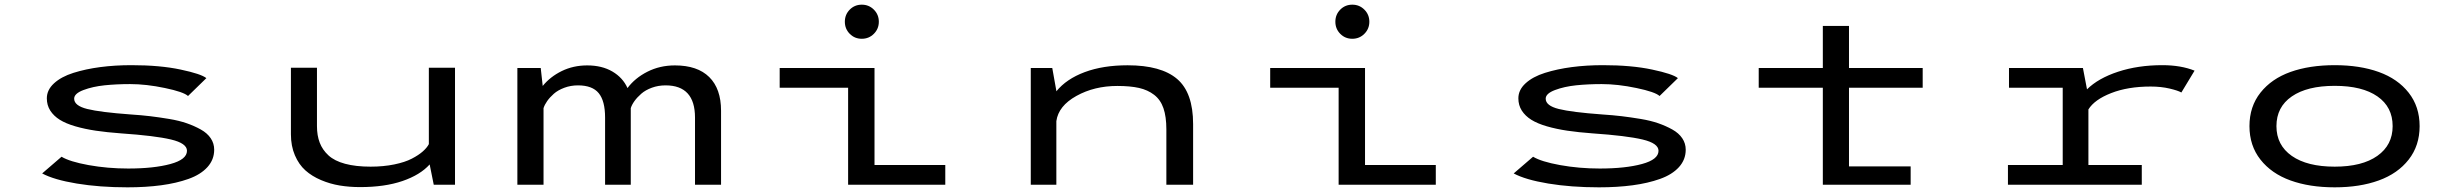

<svg xmlns="http://www.w3.org/2000/svg" viewBox="-20 -791 10540 822"><path d="M525.5 11Q406.5 11 308.5 -5.2Q210.5 -21.5 160.5 -48.5L243.5 -120Q278 -99 359.2 -84.2Q440.5 -69.5 529 -69.5Q638.5 -69.5 709.5 -88.8Q780.5 -108 780.5 -145.5Q780.5 -177.5 712 -193.8Q643.5 -210 498 -220Q437 -224.5 390 -231.5Q343 -238.5 302.5 -250.2Q262 -262 236 -278.2Q210 -294.5 195.2 -317.5Q180.5 -340.5 180.5 -370Q180.5 -406 211.2 -434.2Q242 -462.5 294.2 -479Q346.5 -495.5 409.5 -503.8Q472.5 -512 542.5 -512Q665 -512 753.2 -493.2Q841.5 -474.5 863.5 -456.5L785 -380Q766 -397.5 686 -414.2Q606 -431 537 -431Q479 -431 428 -425.8Q377 -420.5 337.2 -405.5Q297.5 -390.5 297.5 -368.5Q297.5 -338.5 353.2 -324.5Q409 -310.5 539.5 -301Q585.5 -298 623 -293.5Q660.5 -289 704 -281.8Q747.5 -274.5 779.8 -263.2Q812 -252 839.8 -236.5Q867.5 -221 882.2 -199Q897 -177 897 -150Q897 -107.5 868 -75.5Q839 -43.5 787 -25Q735 -6.5 669.8 2.2Q604.5 11 525.5 11Z M1522 10Q1475.5 10 1434.5 3.2Q1393.5 -3.5 1354.5 -20Q1315.5 -36.5 1287.5 -61.5Q1259.5 -86.5 1242.5 -126.2Q1225.5 -166 1225.5 -216V-501H1337V-251Q1337 -211 1348.8 -180.2Q1360.5 -149.5 1386.2 -125.8Q1412 -102 1457.5 -89.8Q1503 -77.5 1566.5 -77.5Q1621.5 -77.5 1667.8 -87Q1714 -96.5 1743.2 -111.8Q1772.5 -127 1790.2 -142.8Q1808 -158.5 1816 -174V-501H1928V0H1837L1819.5 -87Q1779 -42 1703 -16Q1627 10 1522 10Z M2195 0V-500H2295L2303.5 -423Q2335.5 -462.5 2385 -486.8Q2434.5 -511 2494 -511Q2557 -511 2601.8 -484.8Q2646.5 -458.5 2666.5 -414Q2698.5 -457 2751.8 -484Q2805 -511 2869.5 -511Q2966 -511 3016.5 -461Q3067 -411 3067 -317V0H2955.5V-287.5Q2955.5 -425.5 2829.5 -425.5Q2798 -425.5 2770.8 -415.5Q2743.5 -405.5 2725.5 -389.8Q2707.5 -374 2696.2 -358.2Q2685 -342.5 2680.5 -328V0H2570.5V-288Q2570.5 -359 2543.2 -392.2Q2516 -425.5 2454.5 -425.5Q2423 -425.5 2395.8 -415.2Q2368.5 -405 2351 -389.5Q2333.5 -374 2322.5 -358.2Q2311.5 -342.5 2307 -328V0Z M3721.2 -646.2Q3700 -625 3669.5 -625Q3639 -625 3618 -646.2Q3597 -667.5 3597 -698Q3597 -728.5 3618 -749.8Q3639 -771 3669.5 -771Q3700 -771 3721.2 -749.8Q3742.5 -728.5 3742.5 -698Q3742.5 -667.5 3721.2 -646.2ZM3724 -84.5H4027V0H3611V-415.5H3318V-500H3724Z M4393 0V-500H4485L4502.5 -402V-400Q4545.5 -453 4623.8 -482.2Q4702 -511.5 4807.5 -511.5Q4951 -511.5 5019.5 -453Q5088 -394.5 5088 -260V0H4973.5V-237Q4973.5 -291.5 4961 -327.8Q4948.5 -364 4921.2 -385Q4894 -406 4856.5 -414.5Q4819 -423 4763.5 -423Q4665 -423 4588.2 -380.2Q4511.5 -337.5 4502.5 -272.5V0Z M5821.2 -646.2Q5800 -625 5769.5 -625Q5739 -625 5718 -646.2Q5697 -667.5 5697 -698Q5697 -728.5 5718 -749.8Q5739 -771 5769.5 -771Q5800 -771 5821.2 -749.8Q5842.5 -728.5 5842.5 -698Q5842.5 -667.5 5821.2 -646.2ZM5824 -84.5H6127V0H5711V-415.5H5418V-500H5824Z M6825.5 11Q6706.5 11 6608.5 -5.2Q6510.5 -21.5 6460.5 -48.5L6543.5 -120Q6578 -99 6659.2 -84.2Q6740.5 -69.5 6829 -69.5Q6938.5 -69.5 7009.5 -88.8Q7080.5 -108 7080.5 -145.5Q7080.5 -177.5 7012 -193.8Q6943.5 -210 6798 -220Q6737 -224.5 6690 -231.5Q6643 -238.5 6602.5 -250.2Q6562 -262 6536 -278.2Q6510 -294.5 6495.2 -317.5Q6480.5 -340.5 6480.5 -370Q6480.5 -406 6511.2 -434.2Q6542 -462.5 6594.2 -479Q6646.5 -495.5 6709.5 -503.8Q6772.5 -512 6842.5 -512Q6965 -512 7053.2 -493.2Q7141.5 -474.5 7163.5 -456.5L7085 -380Q7066 -397.5 6986 -414.2Q6906 -431 6837 -431Q6779 -431 6728 -425.8Q6677 -420.5 6637.2 -405.5Q6597.5 -390.5 6597.5 -368.5Q6597.5 -338.5 6653.2 -324.5Q6709 -310.5 6839.5 -301Q6885.5 -298 6923 -293.5Q6960.5 -289 7004 -281.8Q7047.5 -274.5 7079.8 -263.2Q7112 -252 7139.8 -236.5Q7167.5 -221 7182.2 -199Q7197 -177 7197 -150Q7197 -107.5 7168 -75.5Q7139 -43.5 7087 -25Q7035 -6.5 6969.8 2.2Q6904.5 11 6825.5 11Z M7509.5 -415.5V-500H7784V-680H7896V-500H8211.5V-415.5H7896V-78.5H8160V0H7784V-415.5Z M8921 -84.5H9149.5V0H8576.5V-84.5H8811V-415.5H8581V-500H8897.5L8915 -408.5Q8963 -456 9048.2 -484Q9133.5 -512 9237.5 -512Q9317 -512 9375.5 -488.5L9319 -395Q9305.5 -403 9268.8 -411.8Q9232 -420.5 9187.5 -420.5Q9090 -420.5 9018.5 -392.5Q8947 -364.5 8921 -322.5Z M9975.5 11Q9867.5 11 9786 -18.5Q9704.5 -48 9657.5 -107.8Q9610.5 -167.5 9610.5 -251Q9610.5 -335 9657.8 -394.5Q9705 -454 9786.2 -483Q9867.5 -512 9975.5 -512Q10083 -512 10164.2 -482.8Q10245.5 -453.5 10292.2 -394Q10339 -334.5 10339 -251Q10339 -167.5 10292.2 -107.8Q10245.5 -48 10164.2 -18.5Q10083 11 9975.5 11ZM9975.5 -77.5Q10093 -77.5 10158.2 -123.8Q10223.5 -170 10223.5 -251Q10223.5 -333 10158.5 -378.2Q10093.5 -423.5 9975.5 -423.5Q9857.5 -423.5 9791.8 -378.2Q9726 -333 9726 -251Q9726 -169.5 9791.8 -123.5Q9857.5 -77.5 9975.5 -77.5Z"/></svg>

Font: League Mono Extended
Style: Regular
Weight: 400
Width: 9
Designer: Tyler Finck
Foundry: The League of Moveable Type / Tyler Finck
Version: Version 2.210